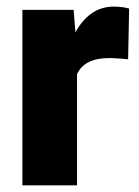

<svg xmlns="http://www.w3.org/2000/svg" viewBox="-20 -558 419 578"><path d="M365.7 -379.4Q360.8 -379.9 353.8 -380.6Q346.7 -381.3 339.1 -381.8Q331.5 -382.3 324.2 -382.8Q316.9 -383.3 311.5 -383.3Q272 -383.3 247.6 -371.3Q223.1 -359.4 211.9 -334.5V0H47.4V-528.3H201.7L207 -460.4Q226.6 -497.1 255.6 -517.6Q284.7 -538.1 322.8 -538.1Q335 -538.1 346.9 -536.6Q358.9 -535.2 368.7 -532.2Z"/></svg>

Font: RobotoDraft
Style: Black
Weight: 900
Designer: Google
Version: Version 2.000980w3; 2014; ttfautohint (v1.1) -l 5 -r 24 -G 4